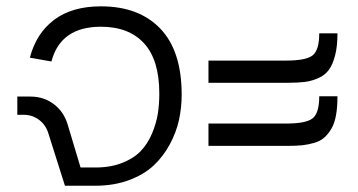

<svg xmlns="http://www.w3.org/2000/svg" viewBox="-20 -592 1141 612"><path d="M35.2 -284.2H77.1Q119.6 -284.2 151.6 -260Q183.6 -235.8 195.8 -194.8L236.8 -58.1H284.2Q332.5 -58.1 369.6 -72.8Q406.7 -87.4 428.7 -110.6Q450.7 -133.8 464.4 -166Q478 -198.2 482.9 -228.8Q487.8 -259.3 487.8 -293.9Q487.8 -400.9 439.2 -453.9Q390.6 -506.8 301.8 -506.8Q172.9 -506.8 144 -396L75.2 -408.2Q95.2 -485.4 152.3 -528.6Q209.5 -571.8 301.8 -571.8Q422.9 -571.8 491 -500.7Q559.1 -429.7 559.1 -290Q559.1 -249 550.5 -209.7Q542 -170.4 521.2 -131.8Q500.5 -93.3 469.7 -64.5Q439 -35.6 391.1 -17.8Q343.3 0 284.2 0H187L133.8 -168Q125.5 -194.3 104.2 -210.2Q83 -226.1 55.2 -226.1H35.2Z M997.6 -285.2H1055.7Q1055.7 -250.5 1051 -224.6Q1046.4 -198.7 1036.1 -181.4Q1025.9 -164.1 1013.2 -153.1Q1000.5 -142.1 981.2 -136.5Q961.9 -130.9 942.6 -128.9Q923.3 -127 896.5 -127H644.5V-198.2H892.6Q956.1 -198.2 976.8 -215.1Q997.6 -231.9 997.6 -285.2ZM997.6 -485.8H1055.7Q1055.7 -444.3 1048.1 -415.3Q1040.5 -386.2 1028.3 -369.4Q1016.1 -352.5 994.6 -343Q973.1 -333.5 951.2 -330.8Q929.2 -328.1 896.5 -328.1H644.5V-398.9H892.6Q956.1 -398.9 976.8 -415.8Q997.6 -432.6 997.6 -485.8Z"/></svg>

Font: LT Superior
Style: Regular
Weight: 400
Designer: Daniel Lyons
Foundry: LyonsType
Version: Version 1.000